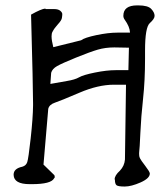

<svg xmlns="http://www.w3.org/2000/svg" viewBox="-20 -681 616 709"><path d="M407.2 -421.9H454.1L456.1 -504.9L402.3 -505.9Q369.1 -505.9 340.8 -497.6Q312.5 -489.3 260.7 -468.3Q209 -447.3 190.9 -437Q172.9 -426.8 168.9 -412.1L166 -371.1L226.6 -381.8Q256.8 -386.7 272 -395.5Q287.1 -404.3 330.6 -413.1Q374 -421.9 407.2 -421.9ZM94.7 -627Q132.8 -648.4 147.5 -649.4L148.4 -647.5Q164.1 -647.5 179.7 -647.5Q195.3 -647.5 202.6 -641.1Q210 -634.8 210 -628.9Q210 -623 208.5 -614.3Q207 -605.5 193.8 -591.3Q180.7 -577.1 173.8 -563.5Q170.4 -557.6 170.4 -546.9Q170.4 -531.7 176.8 -506.8L279.3 -532.2Q292 -542 335.9 -551.3Q379.9 -560.5 413.1 -560.5H460V-561.5Q459 -582.5 440.4 -608.4Q435.5 -615.2 435.5 -622.6Q435.5 -661.1 486.3 -661.1H491.2Q526.4 -661.1 538.6 -647.9Q550.8 -634.8 550.8 -623V-622.1Q550.8 -611.3 533.2 -595.7Q515.6 -580.1 515.6 -494.1V-463.9Q515.6 -382.8 508.3 -316.4Q501 -250 498.3 -189.5Q495.6 -128.9 494.1 -121.1Q493.7 -117.7 493.7 -115.2Q493.7 -114.3 493.7 -113.3Q494.1 -110.4 494.1 -106.4Q494.1 -102.5 497.1 -96.2Q500 -89.8 516.1 -68.8Q532.2 -47.9 533.2 -41V-40Q533.2 -22.5 499 -7.3Q464.8 7.8 440.4 7.8Q416 7.8 410.2 2.9Q404.3 -2 404.3 -17.6L403.3 -18.6Q403.3 -33.2 422.9 -50.8Q439.5 -68.4 441.4 -91.8L445.3 -368.2H400.4Q342.3 -368.2 272.7 -338.4Q203.1 -308.6 182.6 -301.8Q162.1 -294.9 158.2 -279.3L140.6 -73.2L180.7 -34.2Q181.6 -33.2 181.6 -29.3L182.6 -28.3Q182.6 -25.4 179.7 -22.5Q168.9 -1 97.7 -1H89.8Q31.2 -1 30.3 -35.2V-36.1Q30.3 -58.6 62.5 -65.4Q76.2 -69.3 80.6 -82.3Q85 -95.2 93.3 -170.2Q101.6 -245.1 102.1 -292Q102.1 -294.9 102.1 -298.8Q102.1 -356.4 94.7 -627Z"/></svg>

Font: Drukaatie burti
Style: Light
Weight: 300
Version: Version 0.14